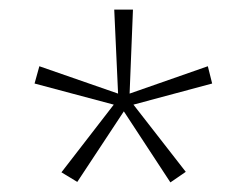

<svg xmlns="http://www.w3.org/2000/svg" viewBox="-20 -779 518 400"><path d="M257 -759H218L226 -584L62 -641L52 -605L217 -561L108 -420L141 -400L238 -547L335 -399L367 -421L258 -561L422 -605L413 -641L250 -584Z"/></svg>

Font: Noto Sans Lao UI SemCond ExtLt
Style: Regular
Weight: 200
Width: 4
Designer: Monotype Design Team
Foundry: Monotype Imaging Inc.
Version: Version 2.000